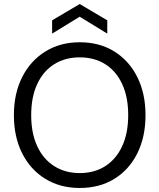

<svg xmlns="http://www.w3.org/2000/svg" viewBox="-20 -922 792 954"><path d="M376 12Q279 12 205 -33.5Q131 -79 90 -160.5Q49 -242 49 -350Q49 -457 90 -538.5Q131 -620 205 -666Q279 -712 376 -712Q475 -712 548.5 -666Q622 -620 662.5 -538.5Q703 -457 703 -350Q703 -242 662.5 -160.5Q622 -79 548.5 -33.5Q475 12 376 12ZM376 -62Q449 -62 503 -96.5Q557 -131 587 -195.5Q617 -260 617 -350Q617 -440 587 -504.5Q557 -569 503 -603Q449 -637 376 -637Q304 -637 249.5 -603Q195 -569 165 -504.5Q135 -440 135 -350Q135 -260 165 -195.5Q195 -131 249.5 -96.5Q304 -62 376 -62ZM239 -755V-821L376 -902L513 -821V-755L376 -839Z"/></svg>

Font: DM Sans 10pt
Style: Regular
Weight: 400
Version: Version 4.004;gftools[0.9.30]